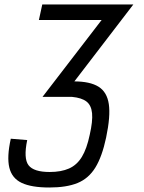

<svg xmlns="http://www.w3.org/2000/svg" viewBox="-20 -638 640 854"><path d="M199 196Q120 196 76.5 175.5Q33 155 21.5 107.5Q10 60 28 -21L101 -15Q84 67 107 97Q130 127 201 127Q252 127 287 111.5Q322 96 344 60Q366 24 379 -38Q393 -99 389.5 -134.5Q386 -170 364.5 -186.5Q343 -203 301 -207H226L240 -276H309Q380 -276 418 -252.5Q456 -229 464 -175Q472 -121 452 -26Q434 59 404 107.5Q374 156 325 176Q276 196 199 196ZM169 -207 432 -549H153L168 -618H573L258 -207Z"/></svg>

Font: Victor Mono
Style: Italic
Weight: 400
Italic angle: -12°
Monospace: yes
Designer: Rune Bjørnerås
Version: Version 1.561;gftools[0.9.30]